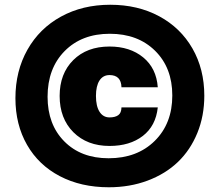

<svg xmlns="http://www.w3.org/2000/svg" viewBox="-20 -728 925 808"><path d="M839.8 -325.2Q839.8 -240.2 810.5 -168.5Q781.2 -96.7 728.8 -46.4Q676.3 3.9 601.3 32Q526.4 60.1 438 60.1Q321.3 60.1 231.9 13.4Q142.6 -33.2 93.8 -118.4Q44.9 -203.6 44.9 -314.9Q44.9 -429.2 95.5 -518.8Q146 -608.4 236.8 -658.2Q327.6 -708 443.8 -708Q559.6 -708 649.7 -659.7Q739.7 -611.3 789.8 -524.2Q839.8 -437 839.8 -325.2ZM437 -62Q557.1 -62 631.1 -135Q705.1 -208 705.1 -326.2Q705.1 -442.9 632.6 -514.4Q560.1 -585.9 441.9 -585.9Q324.2 -585.9 252.2 -513.2Q180.2 -440.4 180.2 -320.8Q180.2 -204.1 250.5 -133.1Q320.8 -62 437 -62ZM231 -324.2Q231 -418 288.3 -475.1Q345.7 -532.2 440.9 -532.2Q526.9 -532.2 582.5 -486.6Q638.2 -440.9 644 -360.8H491.2Q489.7 -412.1 440.9 -412.1Q413.6 -412.1 398.7 -389.2Q383.8 -366.2 383.8 -324.2Q383.8 -281.2 398.9 -257.6Q414.1 -233.9 440.9 -233.9Q464.4 -233.9 477.5 -243.2Q490.7 -252.4 491.2 -275.9H644Q635.7 -198.2 581.1 -156Q526.4 -113.8 440.9 -113.8Q346.7 -113.8 288.8 -171.6Q231 -229.5 231 -324.2Z"/></svg>

Font: Overused Grotesk Black
Style: Regular
Weight: 900
Version: Version 0.002